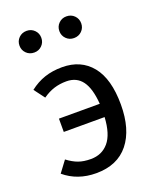

<svg xmlns="http://www.w3.org/2000/svg" viewBox="-144 -853 773 950"><g transform="rotate(-20 242.0 -378.0)"><path d="M427 -266Q427 -135 368 -61.5Q309 12 197 12Q99 12 30 -46L74 -105Q103 -83 130.5 -73Q158 -63 196 -63Q254 -63 289.5 -104.5Q325 -146 330 -235H115V-305H330Q324 -387 295 -426.5Q266 -466 212 -466Q177 -466 147 -456.5Q117 -447 87 -426L45 -482Q82 -511 123.5 -525Q165 -539 216 -539Q315 -539 371 -470Q427 -401 427 -266ZM170 -711Q170 -687 153.5 -670.5Q137 -654 113 -654Q88 -654 71.5 -670.5Q55 -687 55 -711Q55 -735 71.5 -751.5Q88 -768 113 -768Q137 -768 153.5 -751.5Q170 -735 170 -711ZM380 -711Q380 -687 363.5 -670.5Q347 -654 322 -654Q298 -654 281.5 -670.5Q265 -687 265 -711Q265 -735 281.5 -751.5Q298 -768 322 -768Q347 -768 363.5 -751.5Q380 -735 380 -711Z"/></g></svg>

Font: FiraGO
Style: Regular
Weight: 400
Designer: bBox Type
Foundry: bBox Type GmbH
Version: Version 1.001;April 20, 2020;FontCreator 12.0.0.2555 64-bit